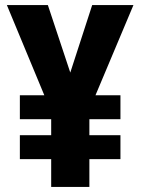

<svg xmlns="http://www.w3.org/2000/svg" viewBox="-20 -734 552 754"><path d="M256 -449 168 -714H7L154 -360H58V-266H181V-203H58V-109H181V0H331V-109H453V-203H331V-266H453V-360H355L504 -714H342Z"/></svg>

Font: Noto Sans Georgian Condensed ExtraBold
Style: Regular
Weight: 800
Width: 3
Designer: Monotype Design Team, Akaki Razmadze
Foundry: Google LLC
Version: Version 2.005